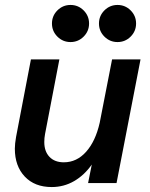

<svg xmlns="http://www.w3.org/2000/svg" viewBox="-20 -740 605 776"><path d="M40 -139Q40 -159 45 -187L105 -500H220L162 -198Q159 -182 159 -166Q159 -128 180 -106Q201 -84 238 -84Q290 -84 328 -126.5Q366 -169 383 -244L433 -500H548L451 0H336L351 -75Q321 -32 279.5 -8Q238 16 189 16Q120 16 80 -26.5Q40 -69 40 -139ZM380 -645Q380 -676 402 -698Q424 -720 455 -720Q486 -720 508 -698Q530 -676 530 -645Q530 -614 508 -592Q486 -570 455 -570Q424 -570 402 -592Q380 -614 380 -645ZM265 -720Q296 -720 318 -698Q340 -676 340 -645Q340 -614 318 -592Q296 -570 265 -570Q234 -570 212 -592Q190 -614 190 -645Q190 -676 212 -698Q234 -720 265 -720Z"/></svg>

Font: MedMera Sans Semibold
Style: Italic
Weight: 600
Italic angle: -11°
Designer: Kasper Nordkvist
Foundry: UNCUT.wtf
Version: Version 1.300